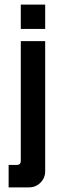

<svg xmlns="http://www.w3.org/2000/svg" viewBox="-20 -663 290 844"><path d="M71.4 -642.9H178.6V-535.7H71.4ZM71.4 -482.1H178.6V89.3Q178.6 119.3 157.9 140Q137.1 160.7 107.1 160.7H17.9V62.1H53.6Q71.4 62.1 71.4 44.3Z"/></svg>

Font: Aire Exterior
Style: Regular
Weight: 400
Width: 4
Designer: Jayvee Enaguas (HarvettFox96)
Version: 20190503.02